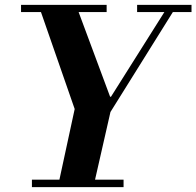

<svg xmlns="http://www.w3.org/2000/svg" viewBox="-20 -774 812 794"><path d="M299 -294 139 -754H294L445 -348ZM384 -300 435 -374H439L666 -734H701L430 -300ZM219 0 294 -347H445L366 0ZM112 0V-31H491V0ZM67 -724V-754H421V-724ZM547 -724V-754H772V-724Z"/></svg>

Font: Libre Bodoni
Style: Italic
Weight: 400
Italic angle: -13°
Designer: Pablo Impallari, Rodrigo Fuenzalida
Foundry: Impallari Type
Version: Version 2.005;gftools[0.9.23]